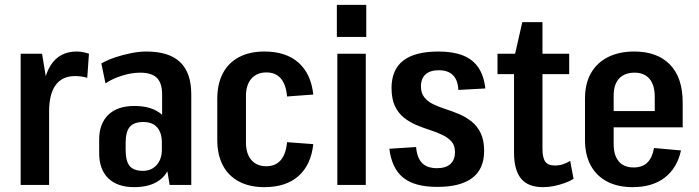

<svg xmlns="http://www.w3.org/2000/svg" viewBox="-20 -761 2877 790"><path d="M65 -540H153L182 -364V0H65ZM152 -324Q152 -434 188 -491.5Q224 -549 296 -549Q308 -549 321 -546.5Q334 -544 346 -540L339 -441Q315 -448 289 -448Q236 -448 209 -411Q182 -374 182 -302Z M647 -187V-373Q647 -419 625.5 -440.5Q604 -462 557 -462Q522 -462 483 -450Q444 -438 414 -418L397 -500Q424 -515 455.5 -525.5Q487 -536 520 -542.5Q553 -549 582 -549Q676 -549 721.5 -505Q767 -461 767 -373V0H678ZM532 9Q463 9 425.5 -27.5Q388 -64 388 -131V-186Q388 -252 425.5 -288.5Q463 -325 533 -325Q606 -325 646 -289.5Q686 -254 686 -187V-132Q686 -64 646 -27.5Q606 9 532 9ZM568 -58Q603 -58 624.5 -82Q646 -106 646 -145V-174Q646 -215 626.5 -237Q607 -259 570 -259Q531 -259 514 -239Q497 -219 497 -173V-144Q497 -98 513.5 -78Q530 -58 568 -58Z M1068 9Q1007 9 963.5 -14Q920 -37 897 -80.5Q874 -124 874 -186V-354Q874 -416 897 -459.5Q920 -503 963.5 -526Q1007 -549 1068 -549Q1157 -549 1208.5 -503Q1260 -457 1269 -372L1161 -364Q1157 -413 1135.5 -438Q1114 -463 1076 -463Q1037 -463 1014.5 -437.5Q992 -412 992 -365V-175Q992 -129 1014 -103Q1036 -77 1076 -77Q1114 -77 1135.5 -102.5Q1157 -128 1161 -176L1269 -168Q1260 -83 1208.5 -37Q1157 9 1068 9Z M1485 -540V0H1368V-540ZM1487 -741V-609H1366V-741Z M1779 8Q1686 8 1639 -30Q1592 -68 1582 -149L1692 -156Q1696 -111 1717 -90Q1738 -69 1778 -69Q1814 -69 1833 -86Q1852 -103 1852 -135Q1852 -163 1837.5 -179Q1823 -195 1800 -206Q1777 -217 1749 -226Q1721 -235 1693.5 -246.5Q1666 -258 1642.5 -276.5Q1619 -295 1605 -324.5Q1591 -354 1591 -399Q1591 -474 1639 -511.5Q1687 -549 1784 -549Q1844 -549 1884.5 -533Q1925 -517 1948 -483.5Q1971 -450 1977 -397L1866 -391Q1864 -431 1844 -451.5Q1824 -472 1785 -472Q1750 -472 1731 -455Q1712 -438 1712 -405Q1712 -378 1726 -360.5Q1740 -343 1763 -332Q1786 -321 1814 -312Q1842 -303 1870 -291Q1898 -279 1921 -260.5Q1944 -242 1958 -213Q1972 -184 1972 -140Q1972 -66 1923.5 -29Q1875 8 1779 8Z M2214 9Q2153 9 2124 -26Q2095 -61 2095 -134V-520L2129 -670H2212V-150Q2212 -112 2223.5 -96Q2235 -80 2263 -80Q2280 -80 2296 -85Q2312 -90 2326 -99L2340 -25Q2324 -15 2302.5 -7.5Q2281 0 2259 4.5Q2237 9 2214 9ZM2027 -540H2322V-456H2027Z M2583 9Q2522 9 2478 -14Q2434 -37 2410.5 -80.5Q2387 -124 2387 -185V-355Q2387 -417 2411.5 -460Q2436 -503 2481.5 -526Q2527 -549 2590 -549Q2684 -549 2736.5 -495.5Q2789 -442 2789 -338V-237H2484V-304H2695L2674 -270V-362Q2674 -411 2652.5 -436.5Q2631 -462 2591 -462Q2550 -462 2527.5 -438Q2505 -414 2505 -368V-168Q2505 -122 2526 -97Q2547 -72 2587 -72Q2623 -72 2643.5 -92Q2664 -112 2671 -152L2782 -142Q2766 -69 2715 -30Q2664 9 2583 9Z"/></svg>

Font: Pathway Extreme Condensed SemiBold
Style: Regular
Weight: 600
Width: 3
Version: Version 1.001;gftools[0.9.26]